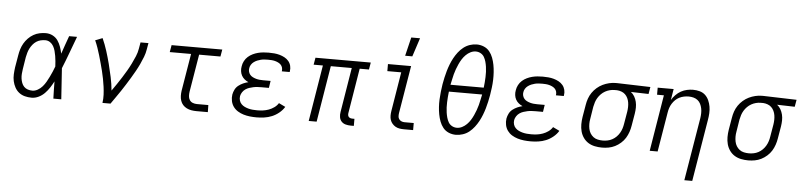

<svg xmlns="http://www.w3.org/2000/svg" viewBox="-52 -1054 6555 1570"><g transform="rotate(5 3226.0 -269.0)"><path d="M219 8Q190 8 163 1Q136 -6 115 -22.5Q94 -39 81 -63Q68 -87 62 -114Q56 -141 57.5 -170Q59 -199 63 -228L80 -328Q84 -353 91.5 -378Q99 -403 112.5 -426.5Q126 -450 145.5 -470Q165 -490 188.5 -503.5Q212 -517 238 -522.5Q264 -528 289 -528Q320 -528 346 -514.5Q372 -501 388 -478Q404 -455 413.5 -427.5Q423 -400 429 -372Q441 -409 454.5 -446Q468 -483 481 -520H546Q521 -454 496.5 -387Q472 -320 445 -254Q450 -191 453.5 -127Q457 -63 462 0H397Q396 -35 395 -70Q394 -105 394 -141Q380 -114 363.5 -88.5Q347 -63 325.5 -41Q304 -19 276 -5.5Q248 8 219 8ZM220 -50Q242 -50 264 -62.5Q286 -75 302 -93.5Q318 -112 330 -133Q342 -154 352.5 -175.5Q363 -197 372.5 -219Q382 -241 390 -263Q389 -285 387 -306.5Q385 -328 381.5 -349Q378 -370 372.5 -390Q367 -410 357 -428Q347 -446 329.5 -458Q312 -470 290 -470Q271 -470 252 -465.5Q233 -461 216.5 -450Q200 -439 187.5 -423.5Q175 -408 166 -390.5Q157 -373 152 -355Q147 -337 143 -318L127 -218Q124 -199 122.5 -179.5Q121 -160 123.5 -141.5Q126 -123 132.5 -105.5Q139 -88 151.5 -75Q164 -62 182 -56Q200 -50 220 -50Z M800 0Q805 -34 803.5 -67.5Q802 -101 797.5 -133Q793 -165 787 -197Q781 -229 773 -260.5Q765 -292 756.5 -323Q748 -354 739 -385Q730 -416 719.5 -446Q709 -476 696 -505L755 -528Q777 -479 793.5 -427Q810 -375 823.5 -322.5Q837 -270 848.5 -216Q860 -162 865 -107Q885 -135 904.5 -164Q924 -193 942.5 -222Q961 -251 978.5 -281Q996 -311 1011 -341.5Q1026 -372 1039.5 -404Q1053 -436 1058 -468L1067 -520H1132L1123 -468Q1118 -436 1106 -405Q1094 -374 1080 -344Q1066 -314 1049.5 -284.5Q1033 -255 1015.5 -226Q998 -197 980 -168.5Q962 -140 943.5 -112Q925 -84 905 -56Q885 -28 866 0Z M1571 0Q1550 0 1529.5 -3.5Q1509 -7 1491 -16Q1473 -25 1460 -39.5Q1447 -54 1440.5 -73Q1434 -92 1433.5 -113Q1433 -134 1436 -155L1487 -462H1312L1322 -520H1738L1728 -462H1553L1502 -155Q1499 -136 1500 -118Q1501 -100 1510 -85.5Q1519 -71 1535.5 -64.5Q1552 -58 1570 -58H1664L1665 0Z M2065 8Q2037 8 2010 5Q1983 2 1958 -5.5Q1933 -13 1911 -26.5Q1889 -40 1874 -60.5Q1859 -81 1853.5 -107.5Q1848 -134 1852 -161Q1856 -182 1866 -202Q1876 -222 1894 -236Q1912 -250 1932.5 -259Q1953 -268 1974 -273Q1956 -281 1941.5 -293Q1927 -305 1918 -321.5Q1909 -338 1906.5 -358Q1904 -378 1908 -398Q1911 -420 1922 -441Q1933 -462 1950.5 -477.5Q1968 -493 1989 -503Q2010 -513 2031.5 -518.5Q2053 -524 2075 -526Q2097 -528 2118 -528Q2142 -528 2164.5 -526Q2187 -524 2208.5 -518Q2230 -512 2249.5 -501.5Q2269 -491 2283 -474.5Q2297 -458 2302.5 -436Q2308 -414 2304 -391L2303 -385H2238L2239 -388Q2241 -403 2237 -416.5Q2233 -430 2223.5 -439.5Q2214 -449 2201.5 -455Q2189 -461 2175.5 -464.5Q2162 -468 2147.5 -469Q2133 -470 2119 -470Q2104 -470 2089 -469Q2074 -468 2059.5 -464.5Q2045 -461 2030.5 -455Q2016 -449 2003 -439.5Q1990 -430 1981.5 -416.5Q1973 -403 1971 -388Q1968 -373 1972 -358.5Q1976 -344 1985 -333.5Q1994 -323 2007 -316.5Q2020 -310 2034 -306Q2048 -302 2063 -300.5Q2078 -299 2093 -299H2154L2145 -241H2084Q2068 -241 2051 -240Q2034 -239 2017.5 -235.5Q2001 -232 1984.5 -226.5Q1968 -221 1953.5 -211Q1939 -201 1929 -185.5Q1919 -170 1916 -154Q1913 -135 1918 -118Q1923 -101 1934.5 -89Q1946 -77 1961.5 -69.5Q1977 -62 1994 -57.5Q2011 -53 2029 -51.5Q2047 -50 2065 -50Q2089 -50 2112.5 -53Q2136 -56 2159.5 -64.5Q2183 -73 2204 -88Q2225 -103 2238 -124L2292 -98Q2275 -70 2248 -48Q2221 -26 2190.5 -13.5Q2160 -1 2128 3.5Q2096 8 2065 8Z M2838 8Q2817 8 2796.5 2.5Q2776 -3 2762.5 -17.5Q2749 -32 2745.5 -53Q2742 -74 2746 -96L2806 -462H2634L2558 0H2493L2569 -462H2493L2503 -520H2957L2947 -462H2871L2811 -96Q2809 -86 2810 -77Q2811 -68 2816.5 -61.5Q2822 -55 2830.5 -52.5Q2839 -50 2848 -50H2864V8Z M3275 0Q3256 0 3238 -3Q3220 -6 3205 -14.5Q3190 -23 3178.5 -36.5Q3167 -50 3161.5 -66.5Q3156 -83 3156 -101.5Q3156 -120 3159 -139L3212 -462H3098V-520H3288L3223 -129Q3221 -116 3221.5 -102.5Q3222 -89 3229.5 -78.5Q3237 -68 3249 -63Q3261 -58 3274 -58H3350V0ZM3232 -600 3269 -753H3341L3291 -600Z M3702 8Q3670 8 3642 -4Q3614 -16 3596 -38.5Q3578 -61 3567.5 -89Q3557 -117 3551.5 -146.5Q3546 -176 3544 -207Q3542 -238 3543.5 -269.5Q3545 -301 3548.5 -332.5Q3552 -364 3557 -395Q3562 -423 3568 -450.5Q3574 -478 3582 -505.5Q3590 -533 3600.5 -560Q3611 -587 3625 -613Q3639 -639 3657.5 -663Q3676 -687 3699.5 -705.5Q3723 -724 3751.5 -733.5Q3780 -743 3807 -743Q3839 -743 3867 -731Q3895 -719 3913 -696.5Q3931 -674 3941.5 -646Q3952 -618 3957.5 -588.5Q3963 -559 3965 -528Q3967 -497 3966 -465.5Q3965 -434 3961 -402.5Q3957 -371 3952 -340Q3947 -312 3941 -284.5Q3935 -257 3927 -229.5Q3919 -202 3908.5 -175Q3898 -148 3884 -122Q3870 -96 3851.5 -72Q3833 -48 3810 -29.5Q3787 -11 3758 -1.5Q3729 8 3702 8ZM3622 -396H3895Q3898 -418 3899.5 -440Q3901 -462 3902 -483.5Q3903 -505 3902 -526.5Q3901 -548 3898 -568.5Q3895 -589 3889.5 -609Q3884 -629 3874 -646.5Q3864 -664 3845.5 -674.5Q3827 -685 3805 -685Q3783 -685 3762 -674.5Q3741 -664 3724 -647Q3707 -630 3694.5 -610Q3682 -590 3672.5 -569Q3663 -548 3655 -526.5Q3647 -505 3641.5 -483.5Q3636 -462 3631.5 -440Q3627 -418 3622 -396ZM3704 -50Q3726 -50 3747 -60.5Q3768 -71 3785 -88Q3802 -105 3814.5 -125Q3827 -145 3836.5 -166Q3846 -187 3854 -208.5Q3862 -230 3867.5 -251.5Q3873 -273 3877.5 -295Q3882 -317 3887 -339H3614Q3611 -317 3609.5 -295Q3608 -273 3607 -251.5Q3606 -230 3607 -208.5Q3608 -187 3611 -166.5Q3614 -146 3619.5 -126Q3625 -106 3635 -88.5Q3645 -71 3663.5 -60.5Q3682 -50 3704 -50Z M4315 8Q4287 8 4260 5Q4233 2 4208 -5.5Q4183 -13 4161 -26.5Q4139 -40 4124 -60.5Q4109 -81 4103.5 -107.5Q4098 -134 4102 -161Q4106 -182 4116 -202Q4126 -222 4144 -236Q4162 -250 4182.5 -259Q4203 -268 4224 -273Q4206 -281 4191.5 -293Q4177 -305 4168 -321.5Q4159 -338 4156.5 -358Q4154 -378 4158 -398Q4161 -420 4172 -441Q4183 -462 4200.5 -477.5Q4218 -493 4239 -503Q4260 -513 4281.5 -518.5Q4303 -524 4325 -526Q4347 -528 4368 -528Q4392 -528 4414.5 -526Q4437 -524 4458.5 -518Q4480 -512 4499.5 -501.5Q4519 -491 4533 -474.5Q4547 -458 4552.5 -436Q4558 -414 4554 -391L4553 -385H4488L4489 -388Q4491 -403 4487 -416.5Q4483 -430 4473.5 -439.5Q4464 -449 4451.5 -455Q4439 -461 4425.5 -464.5Q4412 -468 4397.5 -469Q4383 -470 4369 -470Q4354 -470 4339 -469Q4324 -468 4309.5 -464.5Q4295 -461 4280.5 -455Q4266 -449 4253 -439.5Q4240 -430 4231.5 -416.5Q4223 -403 4221 -388Q4218 -373 4222 -358.5Q4226 -344 4235 -333.5Q4244 -323 4257 -316.5Q4270 -310 4284 -306Q4298 -302 4313 -300.5Q4328 -299 4343 -299H4404L4395 -241H4334Q4318 -241 4301 -240Q4284 -239 4267.5 -235.5Q4251 -232 4234.5 -226.5Q4218 -221 4203.5 -211Q4189 -201 4179 -185.5Q4169 -170 4166 -154Q4163 -135 4168 -118Q4173 -101 4184.5 -89Q4196 -77 4211.5 -69.5Q4227 -62 4244 -57.5Q4261 -53 4279 -51.5Q4297 -50 4315 -50Q4339 -50 4362.5 -53Q4386 -56 4409.5 -64.5Q4433 -73 4454 -88Q4475 -103 4488 -124L4542 -98Q4525 -70 4498 -48Q4471 -26 4440.5 -13.5Q4410 -1 4378 3.5Q4346 8 4315 8Z M4901 8Q4871 8 4841.5 2Q4812 -4 4788 -19Q4764 -34 4747.5 -57.5Q4731 -81 4723.5 -109Q4716 -137 4716 -167Q4716 -197 4721 -228L4738 -328Q4742 -354 4751 -380Q4760 -406 4776 -429.5Q4792 -453 4814 -472Q4836 -491 4861 -503Q4886 -515 4913 -521.5Q4940 -528 4966 -528H4981L5252 -520L5242 -462L5097 -466Q5115 -452 5126.5 -432Q5138 -412 5143.5 -389Q5149 -366 5148.5 -341.5Q5148 -317 5144 -292L5127 -192Q5123 -166 5114 -139.5Q5105 -113 5090.5 -89.5Q5076 -66 5054 -46.5Q5032 -27 5007 -14.5Q4982 -2 4955 3Q4928 8 4901 8ZM4902 -50Q4921 -50 4941 -54Q4961 -58 4979.5 -68Q4998 -78 5013 -93Q5028 -108 5038.5 -126Q5049 -144 5055 -163Q5061 -182 5064 -202L5081 -302Q5084 -321 5084.5 -340.5Q5085 -360 5082 -378.5Q5079 -397 5071 -414Q5063 -431 5050 -443.5Q5037 -456 5019 -462.5Q5001 -469 4983 -470H4962Q4943 -470 4923.5 -465Q4904 -460 4886 -450Q4868 -440 4853 -425Q4838 -410 4827.5 -392.5Q4817 -375 4811 -356.5Q4805 -338 4801 -318L4785 -218Q4781 -197 4781 -176.5Q4781 -156 4785 -136Q4789 -116 4799 -99.5Q4809 -83 4824.5 -71Q4840 -59 4860.5 -54.5Q4881 -50 4902 -50Z M5595 215 5681 -302Q5684 -322 5684.5 -342.5Q5685 -363 5681 -382.5Q5677 -402 5668.5 -419Q5660 -436 5645 -448Q5630 -460 5610.5 -465Q5591 -470 5571 -470Q5552 -470 5532.5 -466Q5513 -462 5495 -453Q5477 -444 5462.5 -430Q5448 -416 5437 -398.5Q5426 -381 5420 -362.5Q5414 -344 5411 -325L5357 0H5292L5368 -462H5312V-520H5443L5428 -429Q5442 -452 5461 -471.5Q5480 -491 5503.5 -504Q5527 -517 5552.5 -522.5Q5578 -528 5602 -528Q5631 -528 5657.5 -520.5Q5684 -513 5702.5 -495.5Q5721 -478 5732 -453.5Q5743 -429 5747.5 -402.5Q5752 -376 5750.5 -348Q5749 -320 5744 -292L5660 215Z M6101 8Q6071 8 6041.5 2Q6012 -4 5988 -19Q5964 -34 5947.5 -57.5Q5931 -81 5923.5 -109Q5916 -137 5916 -167Q5916 -197 5921 -228L5938 -328Q5942 -354 5951 -380Q5960 -406 5976 -429.5Q5992 -453 6014 -472Q6036 -491 6061 -503Q6086 -515 6113 -521.5Q6140 -528 6166 -528H6181L6452 -520L6442 -462L6297 -466Q6315 -452 6326.5 -432Q6338 -412 6343.5 -389Q6349 -366 6348.5 -341.5Q6348 -317 6344 -292L6327 -192Q6323 -166 6314 -139.5Q6305 -113 6290.5 -89.5Q6276 -66 6254 -46.5Q6232 -27 6207 -14.5Q6182 -2 6155 3Q6128 8 6101 8ZM6102 -50Q6121 -50 6141 -54Q6161 -58 6179.5 -68Q6198 -78 6213 -93Q6228 -108 6238.5 -126Q6249 -144 6255 -163Q6261 -182 6264 -202L6281 -302Q6284 -321 6284.5 -340.5Q6285 -360 6282 -378.5Q6279 -397 6271 -414Q6263 -431 6250 -443.5Q6237 -456 6219 -462.5Q6201 -469 6183 -470H6162Q6143 -470 6123.5 -465Q6104 -460 6086 -450Q6068 -440 6053 -425Q6038 -410 6027.5 -392.5Q6017 -375 6011 -356.5Q6005 -338 6001 -318L5985 -218Q5981 -197 5981 -176.5Q5981 -156 5985 -136Q5989 -116 5999 -99.5Q6009 -83 6024.5 -71Q6040 -59 6060.5 -54.5Q6081 -50 6102 -50Z"/></g></svg>

Font: Iosevka Etoile Light
Style: Italic
Weight: 300
Italic angle: -9°
Designer: Belleve Invis
Foundry: Belleve Invis
Version: Version 22.1.2; ttfautohint (v1.8.4)